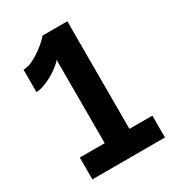

<svg xmlns="http://www.w3.org/2000/svg" viewBox="-174 -819 837 921"><g transform="rotate(-30 245.0 -358.5)"><path d="M468 -121V0H66V-121H204V-583Q196 -571 177.5 -556.5Q159 -542 135.5 -528.5Q112 -515 87.5 -506Q63 -497 43 -497V-621Q70 -621 98 -635.5Q126 -650 149.5 -667.5Q173 -685 188 -700Q203 -715 204 -717H341V-121Z"/></g></svg>

Font: PTCRaleway
Style: Bold
Weight: 700
Designer: Matt McInerney, Pablo Impallari, Rodrigo Fuenzalida
Foundry: Matt McInerney, Pablo Impallari, Rodrigo Fuenzalida
Version: Version 3.000g; ttfautohint (v1.5) -l 8 -r 28 -G 28 -x 14 -D